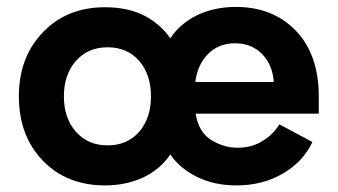

<svg xmlns="http://www.w3.org/2000/svg" viewBox="-20 -531 988 562"><path d="M913.1 -249Q913.1 -370.1 846.7 -440.4Q779.3 -510.7 670.9 -510.7Q608.4 -510.7 558.6 -487.3Q507.8 -462.9 478.5 -418.9Q450.2 -460 402.3 -485.4Q353.5 -509.8 287.1 -509.8Q175.8 -509.8 105.5 -436.5Q35.2 -363.3 35.2 -249Q35.2 -133.8 105.5 -60.5Q175.8 11.7 287.1 11.7Q348.6 11.7 399.4 -11.7Q450.2 -36.1 478.5 -79.1Q505.9 -38.1 557.6 -12.7Q608.4 11.7 670.9 11.7Q750 11.7 808.6 -23.4Q867.2 -57.6 894.5 -115.2Q862.3 -132.8 797.9 -167Q779.3 -136.7 748 -118.2Q717.8 -98.6 674.8 -98.6Q634.8 -98.6 598.6 -121.1Q561.5 -143.6 552.7 -198.2Q672.9 -198.2 913.1 -198.2Q913.1 -210.9 913.1 -249ZM551.8 -291Q557.6 -340.8 588.9 -373Q620.1 -404.3 668 -404.3Q715.8 -404.3 747.1 -373Q778.3 -340.8 781.2 -291Q705.1 -291 551.8 -291ZM294.9 -105.5Q237.3 -105.5 202.1 -145.5Q167 -185.5 167 -249Q167 -312.5 202.1 -352.5Q237.3 -392.6 294.9 -392.6Q352.5 -392.6 387.7 -352.5Q421.9 -312.5 421.9 -249Q421.9 -185.5 387.7 -145.5Q352.5 -105.5 294.9 -105.5Z"/></svg>

Font: BM-Biotif
Style: Bold
Weight: 400
Designer: Deni Anggara
Version: Version 1.000;PS 001.000;hotconv 1.0.88;makeotf.lib2.5.64776